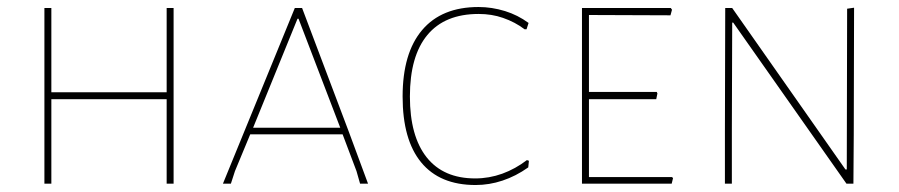

<svg xmlns="http://www.w3.org/2000/svg" viewBox="-20 -529 2588 553"><path d="M127.9 -243.2V0H107.9V-505.9H127.9V-263.2H460V-505.9H480V0H460V-243.2Z M656.7 -36.1 645 0H622.1L829.1 -505.9H850.1L984.9 -148.9L1040 0H1017.1L1006.8 -36.1L966.8 -142.1H700.7ZM836.9 -475.1 709 -161.1H960L839.8 -475.1Z M1502.4 -462.9 1496.6 -444.8H1490.7Q1463.9 -465.3 1428.7 -477.5Q1396.5 -488.8 1358.4 -488.8Q1261.2 -488.8 1210.9 -428.2Q1160.6 -367.7 1160.6 -251Q1160.6 -136.7 1209 -75.7Q1257.3 -15.1 1348.6 -15.1Q1388.7 -15.1 1426.8 -28.8Q1464.4 -42.5 1497.6 -67.9L1503.4 -65.9L1501.5 -46.9Q1465.8 -21.5 1427.2 -8.8Q1389.2 3.9 1349.6 3.9Q1246.6 3.9 1192.9 -61.5Q1139.6 -126.5 1139.6 -251Q1139.6 -376 1195.8 -442.4Q1252 -508.8 1358.4 -508.8Q1396.5 -508.8 1434.6 -497.1Q1471.2 -485.8 1502.4 -462.9Z M1914.6 0H1656.2V-505.9H1912.1L1915.5 -501L1911.1 -484.9L1676.3 -485.8V-264.2H1871.6L1873.5 -259.8L1870.1 -243.2H1676.3V-19H1915.5L1918.5 -16.1Z M2087.9 -158.2V0H2067.9V-149.9L2068.8 -505.9H2088.9L2415 -41H2418.9L2419.9 -503.9L2439.9 -506.8L2439 -141.1L2438 0H2418L2091.8 -463.9H2088.9Z"/></svg>

Font: Datalegreya
Style: Thin
Weight: 250
Designer: Figs Lab
Foundry: Figs Lab
Version: Version 1.002;PS 001.002;hotconv 1.0.70;makeotf.lib2.5.58329